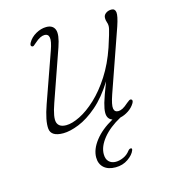

<svg xmlns="http://www.w3.org/2000/svg" viewBox="-101 -540 745 833"><g transform="rotate(-15 271.0 -124.0)"><path d="M457.5 -58Q466 -53.5 458 -40Q447.5 -22.5 429.2 -10.5Q411 1.5 392 5.5Q339.5 34 310.2 70.2Q281 106.5 281 140.5Q281 163 292.8 174.5Q304.5 186 323.5 186Q340 186 358 178Q376 170 388 154Q394 146.5 400 146.5Q408 146.5 404.5 156Q397.5 175 373.2 192Q349 209 316.5 209Q283 209 264.2 192Q245.5 175 245.5 146Q245.5 109.5 274.8 71.8Q304 34 356.5 5Q333.5 -2.5 333.5 -31Q333.5 -47.5 341 -74Q348.5 -100.5 372.5 -162Q333.5 -99.5 290.2 -62.2Q247 -25 206.5 -8.8Q166 7.5 135.5 7.5Q81 7.5 77.2 -28.2Q73.5 -64 98 -133.5L175.5 -353Q189.5 -392.5 186.2 -409Q183 -425.5 166.5 -425.5Q157 -425.5 146.2 -420.2Q135.5 -415 121 -402Q114.5 -396 110 -392.8Q105.5 -389.5 101 -392Q93 -395.5 100 -409Q112 -430.5 135.5 -443.8Q159 -457 182.5 -457Q212 -457 220.8 -434.2Q229.5 -411.5 211 -358L131.5 -130.5Q109.5 -68.5 117 -45.8Q124.5 -23 157 -23Q183.5 -23 219.2 -40.8Q255 -58.5 292.8 -93.8Q330.5 -129 364 -181Q397.5 -233 420.5 -300.5Q431.5 -334.5 436.8 -352.2Q442 -370 443.8 -378.2Q445.5 -386.5 445.5 -392Q445.5 -401 442.2 -409.5Q439 -418 439 -428.5Q439 -441.5 449.8 -449.2Q460.5 -457 475 -457Q491 -457 493.5 -440.5Q496 -424 481 -379.5L383.5 -100.5Q368.5 -57 371.2 -40.2Q374 -23.5 391 -23.5Q400 -23.5 410.8 -29Q421.5 -34.5 436.5 -48Q443.5 -53.5 448.2 -56.8Q453 -60 457.5 -58Z"/></g></svg>

Font: Fraunces 9pt S050 Thin
Style: Italic
Weight: 100
Italic angle: -16°
Version: Version 1.000; ttfautohint (v1.8.3)